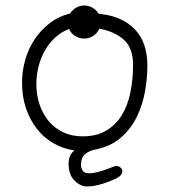

<svg xmlns="http://www.w3.org/2000/svg" viewBox="-20 -551 615 697"><path d="M231 -446Q202 -435 180 -414.5Q158 -394 143 -367.5Q128 -341 120 -310Q112 -279 112 -246Q112 -205 124 -170.5Q136 -136 157.5 -110.5Q179 -85 210 -70.5Q241 -56 280 -56Q331 -56 366 -77Q401 -98 422.5 -133.5Q444 -169 453.5 -216Q463 -263 463 -316Q463 -376 430.5 -406Q398 -436 341 -447Q333 -430 318 -420.5Q303 -411 286 -411Q269 -411 253.5 -420Q238 -429 231 -446ZM405 95Q382 107 351 116.5Q320 126 297 126Q272 126 250.5 104.5Q229 83 229 43Q229 12 250 -5Q208 -11 173 -31.5Q138 -52 113 -84.5Q88 -117 74 -159Q60 -201 60 -251Q60 -293 71.5 -333.5Q83 -374 105.5 -408Q128 -442 160.5 -467Q193 -492 234 -502Q255 -531 286 -531Q301 -531 315 -523.5Q329 -516 338 -501L347 -500Q425 -491 470 -444Q515 -397 515 -312Q515 -268 506.5 -219.5Q498 -171 477 -127.5Q456 -84 419 -51.5Q382 -19 325 -8Q305 -4 289.5 8Q274 20 274 49Q274 57 279.5 67.5Q285 78 304 78Q318 78 337.5 73Q357 68 395 53Q405 49 414.5 55Q424 61 424 71Q424 85 405 95Z"/></svg>

Font: Nelagoney
Style: Regular
Weight: 400
Designer: Kanati
Foundry: Kanati and Michael Everson
Version: Version 2.000